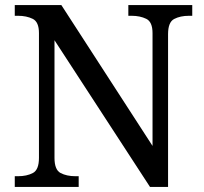

<svg xmlns="http://www.w3.org/2000/svg" viewBox="-20 -734 803 754"><path d="M38 0V-42H51Q85 -42 109 -54.5Q133 -67 133 -114V-604Q133 -648 108.5 -660Q84 -672 51 -672H38V-714H221L579 -161V-604Q579 -648 554.5 -660Q530 -672 497 -672H484V-714H735V-672H722Q688 -672 664 -659.5Q640 -647 640 -600V0H569L194 -576V-114Q194 -67 218 -54.5Q242 -42 276 -42H289V0Z"/></svg>

Font: NotoSerif-Regular
Style: Regular
Weight: 400
Designer: Monotype Design Team
Foundry: Monotype Imaging Inc.
Version: Version 2.007; ttfautohint (v1.8) -l 8 -r 50 -G 200 -x 14 -D